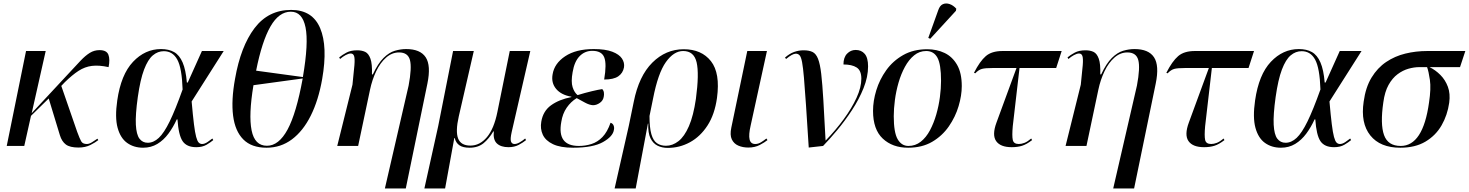

<svg xmlns="http://www.w3.org/2000/svg" viewBox="-20 -824 8293 1084"><path d="M18 0 127 -536H238L159 -185L373 -415Q408 -453 435 -481.5Q462 -510 487 -525.5Q512 -541 542 -541Q582 -541 592 -515Q602 -489 593 -445Q539 -457 499 -452Q459 -447 423.5 -424Q388 -401 346 -360L326 -339L416 -79Q430 -41 438.5 -26Q447 -11 470 -11Q484 -11 499.5 -21Q515 -31 530 -41L535 -33Q519 -20 490.5 -5.5Q462 9 423 9Q375 9 352 -8Q329 -25 318 -61L255 -268L155 -170L117 0Z M788 10Q736 10 698 -17Q660 -44 644 -102.5Q628 -161 642 -257Q663 -403 731 -475Q799 -547 889 -547Q933 -547 963 -530Q993 -513 1011 -471.5Q1029 -430 1035 -358H1040L1120 -536H1243L1062 -251Q1069 -171 1075 -123Q1081 -75 1087.5 -51Q1094 -27 1102 -19Q1110 -11 1121 -11Q1135 -11 1151.5 -22Q1168 -33 1179 -42L1184 -33Q1170 -21 1146.5 -7Q1123 7 1088 7Q1034 7 1011 -27Q988 -61 982 -150H978Q958 -106 931 -69.5Q904 -33 868.5 -11.5Q833 10 788 10ZM814 -18Q847 -18 876.5 -45.5Q906 -73 938 -138.5Q970 -204 1011 -319Q1007 -440 981 -487.5Q955 -535 905 -535Q871 -535 843 -511.5Q815 -488 793.5 -431.5Q772 -375 758 -276Q744 -176 747 -120Q750 -64 767.5 -41Q785 -18 814 -18Z M1485 10Q1400 10 1353.5 -37Q1307 -84 1296 -171Q1285 -258 1307 -379Q1339 -562 1417 -665Q1495 -768 1624 -768Q1744 -768 1787.5 -665Q1831 -562 1799 -378Q1778 -258 1734.5 -171Q1691 -84 1628 -37Q1565 10 1485 10ZM1690 -389Q1723 -581 1705 -669.5Q1687 -758 1622 -758Q1555 -758 1507 -674.5Q1459 -591 1426 -425ZM1487 -1Q1554 -1 1603.5 -92.5Q1653 -184 1689 -381L1411 -343Q1383 -175 1400.5 -88Q1418 -1 1487 -1Z M2153 240 2287 -341Q2306 -442 2294.5 -485Q2283 -528 2233 -528Q2193 -528 2160 -499Q2127 -470 2104 -422Q2081 -374 2069 -317L2002 0H1884L1970 -346Q1978 -418 1981 -456Q1984 -494 1979 -508Q1974 -522 1960 -522Q1948 -522 1931.5 -513Q1915 -504 1900 -491L1895 -500Q1912 -514 1936 -527Q1960 -540 1997 -540Q2023 -540 2042 -531Q2061 -522 2071.5 -492.5Q2082 -463 2080 -404H2085Q2114 -466 2145.5 -497Q2177 -528 2209.5 -537.5Q2242 -547 2273 -547Q2353 -547 2383.5 -500.5Q2414 -454 2393 -352L2271 240Z M2376 240 2454 -112 2538 -536H2655L2570 -166Q2551 -82 2566.5 -42Q2582 -2 2636 -2Q2689 -2 2729 -49.5Q2769 -97 2788 -191L2858 -536H2974L2869 -79Q2860 -39 2865 -25Q2870 -11 2885 -11Q2898 -11 2914.5 -20.5Q2931 -30 2945 -42L2950 -33Q2933 -19 2908.5 -6Q2884 7 2851 7Q2808 7 2785.5 -14Q2763 -35 2768 -82H2765Q2741 -41 2710 -15.5Q2679 10 2631 10Q2594 10 2574 -3.5Q2554 -17 2547 -45H2545L2493 240Z M3216 10Q3144 10 3102 -10Q3060 -30 3044.5 -63.5Q3029 -97 3036 -137Q3046 -197 3091 -229.5Q3136 -262 3206 -276V-278Q3148 -288 3119.5 -322.5Q3091 -357 3100 -405Q3110 -466 3171 -506.5Q3232 -547 3332 -547Q3398 -547 3437 -532Q3476 -517 3491.5 -493.5Q3507 -470 3503 -444Q3497 -411 3470.5 -393Q3444 -375 3391 -375Q3406 -463 3391.5 -500Q3377 -537 3324 -537Q3282 -537 3252.5 -507Q3223 -477 3213 -417Q3203 -362 3213 -331.5Q3223 -301 3241 -287Q3283 -300 3321 -309Q3359 -318 3380 -321Q3388 -313 3389.5 -301.5Q3391 -290 3389 -280Q3386 -257 3367 -243.5Q3348 -230 3328 -230Q3308 -231 3283 -244.5Q3258 -258 3236 -270Q3203 -250 3179.5 -216Q3156 -182 3149 -136Q3124 0 3248 0Q3285 0 3319.5 -11Q3354 -22 3381.5 -50.5Q3409 -79 3427 -131Q3440 -127 3444.5 -115Q3449 -103 3446 -91Q3441 -54 3384.5 -22Q3328 10 3216 10Z M3450 240 3530 -113 3558 -249Q3587 -395 3663 -470.5Q3739 -546 3840 -546Q3941 -546 3994 -478.5Q4047 -411 4028 -271Q4015 -178 3974.5 -115.5Q3934 -53 3875.5 -21Q3817 11 3750 11Q3718 11 3692.5 -1.5Q3667 -14 3652.5 -43.5Q3638 -73 3640 -126H3638L3569 240ZM3740 -1Q3777 -1 3810.5 -27Q3844 -53 3869.5 -111.5Q3895 -170 3909 -266Q3928 -408 3913 -472Q3898 -536 3837 -536Q3784 -536 3739.5 -473.5Q3695 -411 3667 -267L3647 -169Q3647 -103 3657.5 -66.5Q3668 -30 3689 -15.5Q3710 -1 3740 -1Z M4205 9Q4173 9 4148 -2Q4123 -13 4111.5 -37.5Q4100 -62 4109 -104L4199 -536H4310L4218 -115Q4206 -63 4212 -37Q4218 -11 4244 -11Q4261 -11 4277 -21Q4293 -31 4307 -42L4313 -33Q4297 -20 4269.5 -5.5Q4242 9 4205 9Z M4546 9Q4537 -135 4530.5 -231Q4524 -327 4519 -385Q4514 -443 4508.5 -472.5Q4503 -502 4494.5 -511.5Q4486 -521 4473 -521Q4454 -521 4418 -491L4412 -499Q4437 -521 4463 -530.5Q4489 -540 4517 -540Q4548 -540 4567.5 -530.5Q4587 -521 4598.5 -492Q4610 -463 4616.5 -407Q4623 -351 4628.5 -259Q4634 -167 4641 -31H4642Q4698 -89 4743.5 -151Q4789 -213 4816 -272Q4843 -331 4843 -380Q4843 -426 4816.5 -443Q4790 -460 4742 -460Q4742 -500 4762.5 -521Q4783 -542 4811 -542Q4843 -542 4862 -520Q4881 -498 4881 -449Q4881 -390 4855.5 -326.5Q4830 -263 4790 -202Q4750 -141 4706.5 -89Q4663 -37 4627 0Z M5107 10Q5019 10 4964 -41.5Q4909 -93 4909 -198Q4909 -254 4927.5 -314.5Q4946 -375 4983.5 -427.5Q5021 -480 5079 -513Q5137 -546 5215 -546Q5269 -546 5313 -525Q5357 -504 5383.5 -458Q5410 -412 5410 -338Q5410 -285 5392 -224.5Q5374 -164 5337 -110.5Q5300 -57 5243 -23.5Q5186 10 5107 10ZM5109 0Q5148 0 5178.5 -24Q5209 -48 5230.5 -88.5Q5252 -129 5266 -177.5Q5280 -226 5286.5 -275.5Q5293 -325 5293 -368Q5293 -461 5272.5 -498.5Q5252 -536 5209 -536Q5171 -536 5141 -511.5Q5111 -487 5089 -446.5Q5067 -406 5053 -357.5Q5039 -309 5032.5 -259.5Q5026 -210 5026 -168Q5026 -76 5048 -38Q5070 0 5109 0ZM5232 -605 5221 -610 5277 -766Q5286 -793 5303.5 -800.5Q5321 -808 5341.5 -801Q5362 -794 5379 -775L5377 -763Z M5692 7Q5628 7 5604 -27.5Q5580 -62 5606 -132L5719 -440H5585Q5543 -440 5524 -435Q5505 -430 5486 -410L5479 -413Q5512 -478 5545.5 -507Q5579 -536 5640 -536H5974L5943 -440H5736L5698 -112Q5693 -57 5698 -34Q5703 -11 5732 -11Q5747 -11 5764 -17.5Q5781 -24 5802 -42L5807 -33Q5776 -9 5750.5 -1Q5725 7 5692 7Z M6265 240 6399 -341Q6418 -442 6406.5 -485Q6395 -528 6345 -528Q6305 -528 6272 -499Q6239 -470 6216 -422Q6193 -374 6181 -317L6114 0H5996L6082 -346Q6090 -418 6093 -456Q6096 -494 6091 -508Q6086 -522 6072 -522Q6060 -522 6043.5 -513Q6027 -504 6012 -491L6007 -500Q6024 -514 6048 -527Q6072 -540 6109 -540Q6135 -540 6154 -531Q6173 -522 6183.5 -492.5Q6194 -463 6192 -404H6197Q6226 -466 6257.5 -497Q6289 -528 6321.5 -537.5Q6354 -547 6385 -547Q6465 -547 6495.5 -500.5Q6526 -454 6505 -352L6383 240Z M6778 7Q6714 7 6690 -27.5Q6666 -62 6692 -132L6805 -440H6671Q6629 -440 6610 -435Q6591 -430 6572 -410L6565 -413Q6598 -478 6631.5 -507Q6665 -536 6726 -536H7060L7029 -440H6822L6784 -112Q6779 -57 6784 -34Q6789 -11 6818 -11Q6833 -11 6850 -17.5Q6867 -24 6888 -42L6893 -33Q6862 -9 6836.5 -1Q6811 7 6778 7Z M7212 10Q7160 10 7122 -17Q7084 -44 7068 -102.5Q7052 -161 7066 -257Q7087 -403 7155 -475Q7223 -547 7313 -547Q7357 -547 7387 -530Q7417 -513 7435 -471.5Q7453 -430 7459 -358H7464L7544 -536H7667L7486 -251Q7493 -171 7499 -123Q7505 -75 7511.5 -51Q7518 -27 7526 -19Q7534 -11 7545 -11Q7559 -11 7575.5 -22Q7592 -33 7603 -42L7608 -33Q7594 -21 7570.5 -7Q7547 7 7512 7Q7458 7 7435 -27Q7412 -61 7406 -150H7402Q7382 -106 7355 -69.5Q7328 -33 7292.5 -11.5Q7257 10 7212 10ZM7238 -18Q7271 -18 7300.5 -45.5Q7330 -73 7362 -138.5Q7394 -204 7435 -319Q7431 -440 7405 -487.5Q7379 -535 7329 -535Q7295 -535 7267 -511.5Q7239 -488 7217.5 -431.5Q7196 -375 7182 -276Q7168 -176 7171 -120Q7174 -64 7191.5 -41Q7209 -18 7238 -18Z M7886 10Q7772 10 7716.5 -59.5Q7661 -129 7679 -250Q7690 -331 7723.5 -386Q7757 -441 7806 -474Q7855 -507 7914.5 -521.5Q7974 -536 8038 -536H8253L8223 -445H8051Q8084 -429 8112 -401Q8140 -373 8154.5 -334Q8169 -295 8162 -244Q8152 -174 8119 -116.5Q8086 -59 8028 -24.5Q7970 10 7886 10ZM7888 0Q8014 0 8048 -245Q8060 -324 8053 -372.5Q8046 -421 8037 -445H7993Q7964 -445 7932 -436Q7900 -427 7870.5 -405Q7841 -383 7819.5 -344.5Q7798 -306 7790 -246Q7772 -123 7794 -61.5Q7816 0 7888 0Z"/></svg>

Font: Noto Serif Display Medium
Style: Italic
Weight: 500
Italic angle: -12°
Designer: Monotype Design Team
Foundry: Monotype Imaging Inc.
Version: Version 2.009